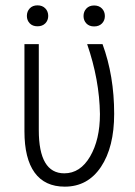

<svg xmlns="http://www.w3.org/2000/svg" viewBox="-20 -695 510 725"><path d="M126.5 -528.3V-203.6Q126.5 -40.5 222.7 -40.5Q283.2 -40.5 320.3 -104.2Q357.4 -168 357.4 -264.2Q355.5 -394 309.1 -528.3H367.2Q411.1 -408.7 411.1 -265.1Q411.1 -139.6 361.3 -64.9Q311.5 9.8 224.6 9.8Q149.4 9.8 110.8 -43.2Q72.3 -96.2 72.3 -199.2V-528.3ZM295.4 -634.3Q295.4 -651.4 306.2 -662.8Q316.9 -674.3 335.4 -674.3Q354 -674.3 365 -662.8Q376 -651.4 376 -634.3Q376 -617.7 365 -606.4Q354 -595.2 335.4 -595.2Q316.9 -595.2 306.2 -606.4Q295.4 -617.7 295.4 -634.3ZM81.5 -634.8Q81.5 -651.9 92.3 -663.3Q103 -674.8 121.6 -674.8Q140.1 -674.8 151.1 -663.3Q162.1 -651.9 162.1 -634.8Q162.1 -618.2 151.1 -606.9Q140.1 -595.7 121.6 -595.7Q103 -595.7 92.3 -606.9Q81.5 -618.2 81.5 -634.8Z"/></svg>

Font: MAUL Condensed Light
Style: Light
Weight: 300
Designer: MAUL
Version: Version 2.137; 2017; ttfautohint (v1.8.3)